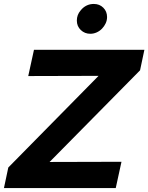

<svg xmlns="http://www.w3.org/2000/svg" viewBox="-52 -952 751 972"><path d="M0 0ZM-32 0 -10 -104 447 -568 91 -567 120 -700H679L657 -596L199 -132L563 -133L534 0ZM405 -781Q377 -781 357 -800Q337 -819 337 -848Q337 -877 356 -899L363 -907Q388 -932 423 -932Q452 -932 471 -913Q490 -894 490 -866Q490 -849 483 -834Q476 -819 464.5 -807Q453 -795 437.5 -788Q422 -781 405 -781Z"/></svg>

Font: Rosa Sans
Style: Bold Italic
Weight: 700
Italic angle: -12°
Designer: Pentagram / MCKL
Foundry: Pentagram / MCKL
Version: Version 1.005;September 16, 2019;FontCreator 11.5.0.2425 64-